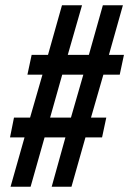

<svg xmlns="http://www.w3.org/2000/svg" viewBox="-20 -708 490 728"><path d="M20 0 73 -187H18L33 -262H94L141 -425H84L100 -500H162L215 -688H291L237 -500H317L370 -688H446L393 -500H450L434 -425H372L325 -262H383L367 -187H304L251 0H176L228 -187H149L96 0ZM170 -262H249L296 -425H216Z"/></svg>

Font: Saira Ultra Condensed
Style: Bold Italic
Weight: 700
Width: 1
Italic angle: -12°
Designer: Hector Gatti with collaboration of the Omnibus-Type team
Foundry: Omnibus-Type
Version: Version 1.001; ttfautohint (v1.8)